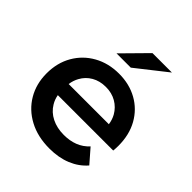

<svg xmlns="http://www.w3.org/2000/svg" viewBox="-203 -882 1027 1027"><g transform="rotate(45 311.0 -368.5)"><path d="M333 7Q244 7 177.5 -28.5Q111 -64 74.5 -126Q38 -188 38 -267Q38 -347 73.5 -408.5Q109 -470 171.5 -505Q234 -540 314 -540Q392 -540 453 -506Q514 -472 549 -410Q584 -348 584 -264Q584 -256 583.5 -246Q583 -236 582 -227H163Q168 -199 182 -176Q204 -139 244 -119Q284 -99 336 -99Q381 -99 417 -113Q453 -127 481 -157L548 -80Q512 -38 457.5 -15.5Q403 7 333 7ZM162 -310H466Q462 -340 448 -365Q428 -400 393.5 -420Q359 -440 314 -440Q268 -440 233.5 -420Q199 -400 180 -365Q166 -340 162 -310ZM227 -607 362 -744H509L335 -607Z"/></g></svg>

Font: Montserrat Thin SemiBold
Style: Regular
Weight: 600
Version: Version 9.000